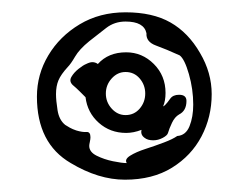

<svg xmlns="http://www.w3.org/2000/svg" viewBox="-20 -822 404 312"><path d="M183 -530Q140 -530 95 -557Q40 -589 40 -665Q40 -701 58.5 -732Q77 -763 109.5 -782.5Q142 -802 184 -802Q228 -802 257 -785.5Q286 -769 305 -736Q324 -704 324 -669Q324 -632 307.5 -600.5Q291 -569 259.5 -549.5Q228 -530 183 -530ZM186 -557Q182 -563 191.5 -569Q201 -575 216.5 -580Q232 -585 246.5 -590.5Q261 -596 268 -601Q282 -602 288 -617Q294 -632 294 -652Q294 -677 287 -701.5Q280 -726 272 -732Q250 -742 233.5 -748Q217 -754 218 -768Q214 -787 184 -787Q166 -787 152.5 -776.5Q139 -766 125 -755Q109 -742 102 -730Q95 -718 90 -713Q79 -701 75 -691.5Q71 -682 71 -669Q71 -659 73.5 -643Q76 -627 86 -619Q89 -617 93.5 -614.5Q98 -612 104 -610Q114 -607 120.5 -607.5Q127 -608 127 -599Q127 -596 126 -591.5Q125 -587 125 -585Q125 -575 137 -569Q149 -563 163.5 -560Q178 -557 186 -557ZM229 -594Q220 -594 215 -598Q208 -603 210 -611Q197 -606 185 -606Q159 -606 140.5 -622.5Q122 -639 119 -664Q115 -668 109.5 -673.5Q104 -679 98 -684Q92 -690 96 -697Q100 -704 107.5 -710Q115 -716 120 -718Q126 -721 130 -721Q135 -721 139 -718Q156 -737 185 -737Q211 -737 230 -718Q249 -699 249 -671Q249 -658 245 -649L248 -651Q252 -655 256.5 -661.5Q261 -668 271 -668Q283 -668 283 -658Q283 -642 271 -636Q264 -632 259.5 -622.5Q255 -613 253 -606Q252 -602 244.5 -598Q237 -594 229 -594ZM184 -635Q198 -635 207 -645.5Q216 -656 216 -670Q216 -684 207 -694.5Q198 -705 184 -705Q171 -705 161.5 -694.5Q152 -684 152 -670Q152 -656 161.5 -645.5Q171 -635 184 -635Z"/></svg>

Font: Moo Lah Lah
Style: Regular
Weight: 400
Designer: Robert E. Leuschke
Foundry: Robert E. Leuschke
Version: Version 1.010; ttfautohint (v1.8.3)